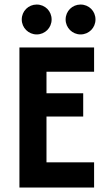

<svg xmlns="http://www.w3.org/2000/svg" viewBox="-20 -837 478 857"><path d="M339.6 -683.3C377.1 -683.3 406.2 -713.2 406.2 -750C406.2 -787.5 377.1 -816.7 339.6 -816.7C302.8 -816.7 272.9 -787.5 272.9 -750C272.9 -713.2 302.8 -683.3 339.6 -683.3ZM143.8 -683.3C181.2 -683.3 210.4 -713.2 210.4 -750C210.4 -787.5 181.2 -816.7 143.8 -816.7C106.9 -816.7 77.1 -787.5 77.1 -750C77.1 -713.2 106.9 -683.3 143.8 -683.3ZM66.7 0H400V-112.5H187.5V-316.7H351.4V-420.8H187.5V-516.7H400V-625H66.7Z"/></svg>

Font: Afacad
Style: Bold
Weight: 700
Designer: Kristian Moeller
Foundry: Dicotype
Version: Version 1.000